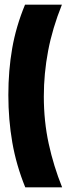

<svg xmlns="http://www.w3.org/2000/svg" viewBox="-20 -720 288 828"><path d="M169 -304Q169 -197 190 -100.5Q211 -4 248 88H89Q50 -8 33 -106Q16 -204 16 -310Q16 -416 32.5 -511Q49 -606 88 -700H247Q206 -598 187.5 -500.5Q169 -403 169 -304Z"/></svg>

Font: Bricolage Grotesque 96pt Condensed ExBd
Style: Regular
Weight: 800
Width: 3
Designer: Mathieu Triay
Foundry: Atelier Triay
Version: Version 1.001;Glyphs 3.2 (3207)